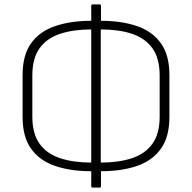

<svg xmlns="http://www.w3.org/2000/svg" viewBox="-20 -761 867 867"><path d="M388 12Q299 12 229.5 -11.5Q160 -35 121 -88.5Q82 -142 82 -233V-422Q82 -513 121 -566.5Q160 -620 230 -643.5Q300 -667 390 -667H438Q528 -667 597.5 -643.5Q667 -620 706 -566.5Q745 -513 745 -422V-233Q745 -142 706 -88.5Q667 -35 598 -11.5Q529 12 439 12ZM389 -27H438Q516 -27 575.5 -46.5Q635 -66 668 -111.5Q701 -157 701 -235V-419Q701 -498 668 -543.5Q635 -589 575.5 -608.5Q516 -628 438 -628H389Q312 -628 252 -608.5Q192 -589 159 -543.5Q126 -498 126 -419V-235Q126 -157 159 -111.5Q192 -66 252 -46.5Q312 -27 389 -27ZM398 86Q392 86 392 80V-3V-9V-646V-653V-735Q392 -741 398 -741H429Q436 -741 436 -735V-653L435 -646V-9L436 -3V80Q436 86 429 86Z"/></svg>

Font: Sofia Sans ExtraLight
Style: Regular
Weight: 250
Version: Version 4.100-B